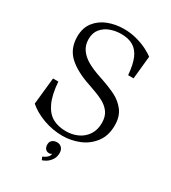

<svg xmlns="http://www.w3.org/2000/svg" viewBox="-216 -820 1002 1126"><g transform="rotate(30 285.0 -257.0)"><path d="M50 -69.8 69.2 -250.9H105Q111.5 -165 135.2 -114.1Q159 -63.2 196.9 -41.9Q234.8 -20.6 288.2 -20.6Q330.6 -20.6 367.1 -37.2Q403.5 -53.9 425.7 -87.2Q447.9 -120.5 447.9 -168Q447.9 -211.9 427.2 -239.9Q406.5 -268 370.6 -285.9Q334.6 -303.9 273 -324.4Q174.2 -357 121.8 -405.7Q69.2 -454.4 69.2 -535.5Q69.2 -594.8 100.1 -634.2Q131 -673.6 180.4 -692.3Q229.8 -711 285.6 -711Q332.6 -711 374.6 -699.2Q416.6 -687.4 446.5 -671.9Q476.4 -656.5 493.5 -643.2L477.8 -487.9H440.9Q435.2 -556 418.1 -596.8Q401 -637.6 368.8 -657.5Q336.6 -677.4 285.9 -677.4Q249.4 -677.4 214.6 -665.2Q179.9 -653 156.9 -625.8Q134 -598.5 134 -555.8Q134 -515.8 154.6 -486.1Q175.2 -456.5 211.9 -435.5Q248.6 -414.5 304.6 -396Q375.2 -372.6 419.2 -350.6Q463.1 -328.6 491.9 -290.6Q520.6 -252.5 520.6 -193.4Q520.6 -123.6 485.1 -77.1Q449.6 -30.6 395.6 -8.8Q341.5 13 283.9 13Q217.4 13 154.4 -10Q91.5 -33 50 -69.8ZM285.4 134Q283.9 136 278.9 138.2Q273.9 140.5 268.4 140.5Q251.4 140.5 242.4 129.5Q233.4 118.5 233.4 100Q233.4 82 245.9 71.5Q258.4 61 277.4 61Q296.9 61 309.1 73.8Q321.4 86.5 321.4 108.5Q321.4 136 308.1 155.2Q294.9 174.5 278.6 184.5Q262.4 194.5 251.9 197L242.9 178Q285.4 158.5 285.4 134Z"/></g></svg>

Font: Didactic
Style: Regular
Weight: 400
Designer: Tyler Finck
Foundry: Etcetera Type Co
Version: Version 3.007;FEAKit 1.0